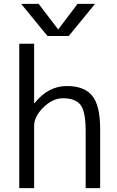

<svg xmlns="http://www.w3.org/2000/svg" viewBox="-20 -977 609 997"><path d="M500 0H424.8V-296.9Q424.8 -397.5 398.4 -432.1Q372.1 -466.8 306.6 -466.8Q253.9 -466.8 205.6 -419.4Q157.2 -372.1 157.2 -323.2V0H80.1V-750H157.2V-441.4H159.2Q230.5 -530.3 327.1 -530.3Q418 -530.3 459 -479.5Q500 -428.7 500 -309.6ZM283.2 -825.2 382.8 -957H473.6L336.9 -790H226.6L89.8 -957H180.7L281.2 -825.2Z"/></svg>

Font: Mgen+ 1c regular
Style: Regular
Weight: 400
Designer: [Source Han Sans]
Ryoko NISHIZUKA  (kana & ideographs); Paul D. Hunt (Latin, Greek & Cyrillic); Wenlong ZHANG  (bopomofo
Version: Version 1.059.20150602